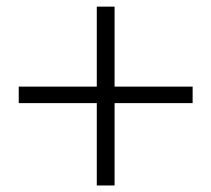

<svg xmlns="http://www.w3.org/2000/svg" viewBox="-20 -654 643 585"><path d="M566.9 -339.8H329.1V-88.9H274.9V-339.8H37.1V-390.1H274.9V-633.8H329.1V-390.1H566.9Z"/></svg>

Font: Source Han Serif TW
Style: Bold
Weight: 700
Designer: Ryoko NISHIZUKA Ë•øÂ°öÊ∂ºÂ≠ê (kana & ideographs); Frank Grie√ühammer (Latin, Greek & Cyrillic); Wenlong ZHANG Âº†ÊñáÈæô 
Foundry: Adobe
Version: Version 2.003;hotconv 1.1.1;makeotfexe 2.6.0